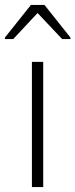

<svg xmlns="http://www.w3.org/2000/svg" viewBox="-33 -762 307 782"><path d="M97 0V-510H143V0ZM-13 -603V-609L93 -742H148L254 -609V-603H220L120 -709L21 -603Z"/></svg>

Font: Saira ExtraLight
Style: Regular
Weight: 200
Designer: Hector Gatti with collaboration of the Omnibus-Type team
Foundry: Omnibus-Type
Version: Version 1.100; ttfautohint (v1.8.3)